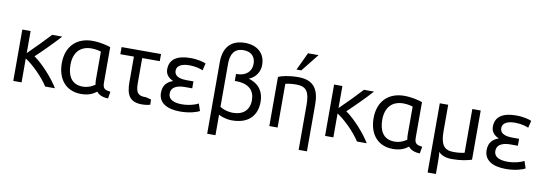

<svg xmlns="http://www.w3.org/2000/svg" viewBox="-67 -1268 5489 1937"><g transform="rotate(10 2677.5 -299.0)"><path d="M165 4V-241C240 -193 347 -90 407 4H507C449 -92 338 -215 248 -278C311 -336 428 -453 489 -522H386C343 -474 236 -365 165 -296V-522H80V4Z M899 -151C899 -134 901 -118 904 -103C885 -88 838 -61 779 -61C660 -61 620 -151 620 -257C620 -385 688 -456 802 -456C848 -456 890 -444 899 -441ZM934 -37C954 -8 996 11 1052 12L1064 -58C1010 -66 984 -74 984 -137V-501C952 -513 877 -533 798 -533C637 -533 531 -431 531 -258C531 -103 613 15 776 15C852 15 901 -10 934 -37Z M1481 -53C1466 -56 1451 -60 1424 -67C1419.8 -66.8 1415.8 -66.6 1411.9 -66.6C1384 -66.6 1362.8 -73.1 1347 -88C1329 -105 1321 -137 1321 -191V-449H1501V-522H1097V-449H1236V-190C1236 -63 1268 12 1399 12C1439 12 1469 5 1483 0Z M1806 -460C1876 -459 1921 -442 1942 -433L1960 -506C1937 -517 1878 -534 1802 -534C1665.4 -534 1588.7 -484.5 1588.7 -381C1588.7 -324.6 1628.4 -291.7 1669 -275C1607 -254 1568 -214 1568 -138C1568 -33 1657 16 1791 16C1890 16 1965 -10 1988 -24L1963 -97C1944 -84 1875 -59 1795 -59C1708 -59 1656 -87 1656 -144C1656 -225 1743 -236 1796 -236H1871V-307H1801C1758 -307 1675 -314 1675 -382C1675 -442.6 1739.3 -460 1806 -460Z M2184 -542C2184 -640 2219 -705 2316 -705C2398 -705 2438 -655 2438 -586C2438 -506 2379 -456 2292 -456H2281V-384H2290C2428 -384 2485 -320 2485 -221C2485 -120 2419 -64 2319 -64C2253 -64 2197 -90 2184 -102ZM2184 -21C2202 -10 2254 13 2321 13C2486 13 2574 -75 2574 -222C2574 -316 2531 -397 2416 -431C2486 -458 2525 -522 2525 -589C2525 -716 2435 -780 2318 -780C2159 -780 2099 -680 2099 -544V189H2184Z M2923 -605 3068 -787H2960L2874 -605ZM2703 4H2788V-443C2802 -448 2843 -456 2899 -456C3003 -456 3036 -405 3036 -270V189H3121V-290C3121 -435 3072 -533 2908 -533C2811 -533 2741 -516 2703 -500Z M3359 4V-241C3434 -193 3541 -90 3601 4H3701C3643 -92 3532 -215 3442 -278C3505 -336 3622 -453 3683 -522H3580C3537 -474 3430 -365 3359 -296V-522H3274V4Z M4093 -151C4093 -134 4095 -118 4098 -103C4079 -88 4032 -61 3973 -61C3854 -61 3814 -151 3814 -257C3814 -385 3882 -456 3996 -456C4042 -456 4084 -444 4093 -441ZM4128 -37C4148 -8 4190 11 4246 12L4258 -58C4204 -66 4178 -74 4178 -137V-501C4146 -513 4071 -533 3992 -533C3831 -533 3725 -431 3725 -258C3725 -103 3807 15 3970 15C4046 15 4095 -10 4128 -37Z M4576 12C4669 12 4734 -4 4776 -17V-521H4690V-73C4678 -69 4635 -61 4579 -61C4476 -61 4443 -118 4443 -254V-521H4357V188H4442V84C4442 47 4442 4 4437 -38C4464 -7 4506 12 4576 12Z M5142 -460C5212 -459 5257 -442 5278 -433L5296 -506C5273 -517 5214 -534 5138 -534C5001.4 -534 4924.7 -484.5 4924.7 -381C4924.7 -324.6 4964.4 -291.7 5005 -275C4943 -254 4904 -214 4904 -138C4904 -33 4993 16 5127 16C5226 16 5301 -10 5324 -24L5299 -97C5280 -84 5211 -59 5131 -59C5044 -59 4992 -87 4992 -144C4992 -225 5079 -236 5132 -236H5207V-307H5137C5094 -307 5011 -314 5011 -382C5011 -442.6 5075.3 -460 5142 -460Z"/></g></svg>

Font: Repo
Style: Regular
Weight: 400
Designer: Stefan Peev
Foundry: Context Ltd
Version: Version 0.000